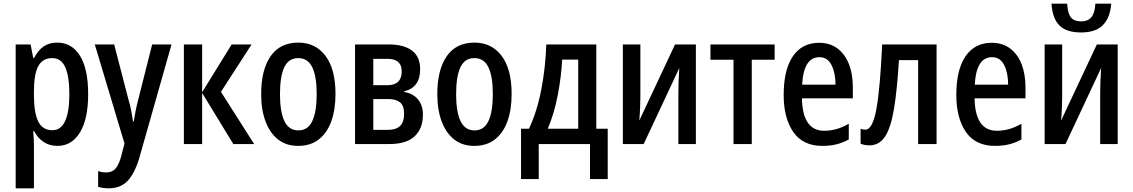

<svg xmlns="http://www.w3.org/2000/svg" viewBox="-20 -781 6145 1041"><path d="M290 -550Q369 -550 413.5 -479Q458 -408 458 -270Q458 -136 413.5 -63Q369 10 292 10Q248 10 216 -11.5Q184 -33 165 -70H160Q162 -48 163 -27Q164 -6 164 10V240H65V-540H146L160 -467H165Q187 -509 217 -529.5Q247 -550 290 -550ZM263 -466Q211 -466 187.5 -422.5Q164 -379 164 -286V-266Q164 -169 187.5 -122Q211 -75 264 -75Q310 -75 333 -124.5Q356 -174 356 -270Q356 -366 334 -416Q312 -466 263 -466Z M494 -540H599L676 -243Q685 -213 691 -182.5Q697 -152 701 -122H705Q709 -148 715 -178.5Q721 -209 730 -243L805 -540H910L736 73Q711 158 672.5 199Q634 240 570 240Q554 240 540 238Q526 236 512 232V147Q522 150 533 152Q544 154 556 154Q589 154 608 131Q627 108 640 55L655 -3Z M1236 -540H1344L1178 -283L1358 0H1245L1076 -277V0H977V-540H1076V-281Z M1799 -271Q1799 -187 1776.5 -124Q1754 -61 1709 -25.5Q1664 10 1596 10Q1532 10 1487.5 -25Q1443 -60 1419.5 -123Q1396 -186 1396 -271Q1396 -402 1447 -476Q1498 -550 1598 -550Q1690 -550 1744.5 -478.5Q1799 -407 1799 -271ZM1498 -270Q1498 -175 1522 -124.5Q1546 -74 1598 -74Q1649 -74 1673 -124Q1697 -174 1697 -271Q1697 -367 1673 -416.5Q1649 -466 1597 -466Q1545 -466 1521.5 -416.5Q1498 -367 1498 -270Z M2258 -405Q2258 -307 2172 -286V-282Q2218 -275 2245.5 -243Q2273 -211 2273 -159Q2273 -84 2228 -42Q2183 0 2091 0H1905V-540H2088Q2169 -540 2213.5 -507Q2258 -474 2258 -405ZM2158 -394Q2158 -462 2081 -462H2004V-319H2080Q2158 -319 2158 -394ZM2171 -165Q2171 -208 2149 -226Q2127 -244 2085 -244H2004V-77H2085Q2127 -77 2149 -98Q2171 -119 2171 -165Z M2754 -271Q2754 -187 2731.5 -124Q2709 -61 2664 -25.5Q2619 10 2551 10Q2487 10 2442.5 -25Q2398 -60 2374.5 -123Q2351 -186 2351 -271Q2351 -402 2402 -476Q2453 -550 2553 -550Q2645 -550 2699.5 -478.5Q2754 -407 2754 -271ZM2453 -270Q2453 -175 2477 -124.5Q2501 -74 2553 -74Q2604 -74 2628 -124Q2652 -174 2652 -271Q2652 -367 2628 -416.5Q2604 -466 2552 -466Q2500 -466 2476.5 -416.5Q2453 -367 2453 -270Z M3213 -540V-83H3275V190H3179V0H2901V190H2805V-83H2848Q2892 -176 2915 -296.5Q2938 -417 2942 -540ZM3115 -458H3028Q3023 -365 3004.5 -267Q2986 -169 2950 -83H3115Z M3452 -540V-259Q3452 -229 3450.5 -194Q3449 -159 3446 -127L3640 -540H3753V0H3658V-276Q3658 -308 3659.5 -345Q3661 -382 3663 -412L3470 0H3357V-540Z M4180 -457H4056V0H3957V-457H3832V-540H4180Z M4421 -549Q4480 -549 4521 -518Q4562 -487 4583 -433Q4604 -379 4604 -308V-248H4328Q4331 -72 4449 -72Q4517 -72 4582 -110V-25Q4550 -7 4515.5 1.5Q4481 10 4439 10Q4333 10 4281 -65.5Q4229 -141 4229 -266Q4229 -403 4279 -476Q4329 -549 4421 -549ZM4423 -471Q4337 -471 4329 -322H4510Q4510 -385 4488.5 -428Q4467 -471 4423 -471Z M5058 0H4958V-455H4854Q4844 -292 4827 -190Q4810 -88 4778.5 -40.5Q4747 7 4694 7Q4666 7 4646 -2V-83Q4657 -78 4672 -78Q4711 -78 4731.5 -189Q4752 -300 4763 -540H5058Z M5357 -549Q5416 -549 5457 -518Q5498 -487 5519 -433Q5540 -379 5540 -308V-248H5264Q5267 -72 5385 -72Q5453 -72 5518 -110V-25Q5486 -7 5451.5 1.5Q5417 10 5375 10Q5269 10 5217 -65.5Q5165 -141 5165 -266Q5165 -403 5215 -476Q5265 -549 5357 -549ZM5359 -471Q5273 -471 5265 -322H5446Q5446 -385 5424.5 -428Q5403 -471 5359 -471Z M5739 -540V-259Q5739 -229 5737.5 -194Q5736 -159 5733 -127L5927 -540H6040V0H5945V-276Q5945 -308 5946.5 -345Q5948 -382 5950 -412L5757 0H5644V-540ZM6005 -761Q5999 -684 5959.5 -644.5Q5920 -605 5842 -605Q5761 -605 5723.5 -643.5Q5686 -682 5681 -761H5766Q5769 -708 5786.5 -686.5Q5804 -665 5842 -665Q5878 -665 5897 -687.5Q5916 -710 5919 -761Z"/></svg>

Font: Avrile Sans Condensed Medium
Style: Regular
Weight: 500
Width: 3
Designer: Monotype Design Team
Foundry: Monotype Imaging Inc.
Version: Version 2.001;September 10, 2019;FontCreator 11.5.0.2425 64-